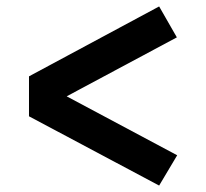

<svg xmlns="http://www.w3.org/2000/svg" viewBox="-20 -648 640 596"><path d="M530 -166 474 -72 70 -287V-411L474 -628L529 -532L187 -349Z"/></svg>

Font: Epunda Sans ExtraBold
Style: Regular
Weight: 800
Designer: Simon Atzbach
Foundry: typofactur
Version: Version 2.204; ttfautohint (v1.8.4.7-5d5b)